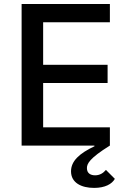

<svg xmlns="http://www.w3.org/2000/svg" viewBox="-20 -718 640 947"><path d="M86.6 0H445.3L446.4 3.2C371.4 38.7 330.3 76.3 330.3 127.1C330.3 183.6 381.4 208.8 444.2 208.8C498.2 208.8 532.3 189.6 546.5 164.1L502.5 120C489 136 471.9 146.7 449.2 146.7C428.6 146.7 408.7 138.1 408.7 111.2C408.7 89.8 420.5 63.2 522 0V-89.8H192.8V-308.6H510.7V-398.4H192.8V-608.3H522V-698.2H86.6Z"/></svg>

Font: Margiela Mono Medium
Style: Regular
Weight: 500
Designer: Mike Abbink, Paul van der Laan, Pieter van Rosmalen
Foundry: Bold Monday
Version: Version 2.003 2021